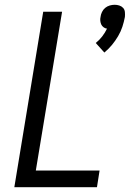

<svg xmlns="http://www.w3.org/2000/svg" viewBox="-20 -784 544 804"><path d="M417 -564 381 -604Q396 -616 408 -631.5Q420 -647 428 -664Q420 -665 413.5 -670Q407 -675 404 -681.5Q401 -688 400 -696.5Q399 -705 401 -713Q402 -723 407 -733.5Q412 -744 420.5 -751Q429 -758 439.5 -761Q450 -764 460 -764Q470 -764 479.5 -761Q489 -758 495.5 -751Q502 -744 503 -733.5Q504 -723 503 -713Q499 -692 492.5 -672Q486 -652 474.5 -632.5Q463 -613 449 -596Q435 -579 417 -564ZM40 0 161 -735H240L130 -70H397L386 0Z"/></svg>

Font: Iosevka SS18
Style: Italic
Weight: 400
Italic angle: -9°
Monospace: yes
Designer: Belleve Invis
Foundry: Belleve Invis
Version: Version 25.1.1; ttfautohint (v1.8.4)